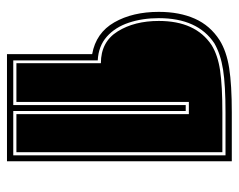

<svg xmlns="http://www.w3.org/2000/svg" viewBox="-87 -543 684 550"><g transform="rotate(90 255.0 -268.0)"><path d="M135 54V-190Q74 -201 44 -253.5Q14 -306 14 -381Q14 -440 33.5 -484Q53 -528 95 -555Q127 -575 175 -582.5Q223 -590 302 -590H442V54ZM153 36H281V-458H298V36H425V-572H302Q224 -572 179.5 -565Q135 -558 104 -540Q32 -492 32 -381Q32 -334 45 -295Q58 -256 85 -232Q112 -208 153 -206ZM161 27V-215Q100 -215 70 -263Q40 -311 40 -381Q40 -486 109 -532Q138 -550 182 -556.5Q226 -563 302 -563H416V27H307V-467H272V27Z"/></g></svg>

Font: Alumni Sans Collegiate One
Style: Regular
Weight: 400
Designer: Robert E. Leuschke
Foundry: Robert E. Leuschke
Version: Version 1.100